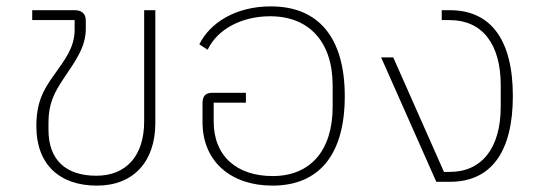

<svg xmlns="http://www.w3.org/2000/svg" viewBox="-20 -570 1695 602"><path d="M284 12C399 12 467 -64 467 -184V-538H432V-189C432 -83 377 -19 282 -19C187 -19 132 -68 132 -163V-186C132 -245 150 -280 181 -326C218 -381 249 -423 249 -480V-506C249 -526 237 -538 215 -538H81V-507H214V-476C214 -421 182 -381 151 -337C115 -288 94 -248 94 -174C94 -55 166 12 284 12Z M834 12C982 12 1061 -87 1061 -268C1061 -452 979 -550 829 -550C721 -550 639 -500 605 -431L631 -414C663 -481 741 -519 827 -519C950 -519 1023 -438 1023 -302V-235C1023 -98 953 -18 835 -18C724 -18 650 -79 650 -189V-248H751V-279H645C622 -279 615 -266 615 -246V-187C615 -62 706 12 834 12Z M1348 0H1391C1520 0 1588 -94 1588 -269C1588 -445 1519 -538 1391 -538H1365V-507H1390C1492 -507 1550 -432 1550 -303V-236C1550 -106 1491 -31 1390 -31H1372L1213 -390H1175Z"/></svg>

Font: IBM Plex Thai ExtraLight
Style: Regular
Weight: 200
Designer: Mike Abbink, Paul van der Laan, Pieter van Rosmalen, Ben Mitchell, Mark Frömberg
Foundry: Bold Monday
Version: Version 1.0